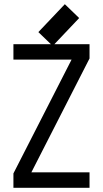

<svg xmlns="http://www.w3.org/2000/svg" viewBox="-20 -894 490 914"><path d="M231 -675.3 162.6 -741.2 288.6 -874 356.9 -808.1ZM43.9 -610.4V-683.6H406.2V-615.7L129.4 -73.7H406.2V0H43.9V-68.4L320.8 -610.4Z"/></svg>

Font: Anka/Coder Narrow
Style: Regular
Weight: 400
Width: 3
Monospace: yes
Version: Version 001.100